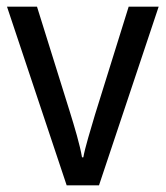

<svg xmlns="http://www.w3.org/2000/svg" viewBox="-20 -556 497 576"><path d="M180 0H277L456 -536H366L265 -212C252 -168 235 -113 230 -84H226C220 -121 203 -177 190 -219L91 -536H1Z"/></svg>

Font: Noto Sans Devanagari SemiCondensed
Style: Regular
Weight: 400
Width: 4
Designer: Jelle Bosma - Monotype Design Team
Foundry: Monotype Imaging Inc.
Version: Version 2.004